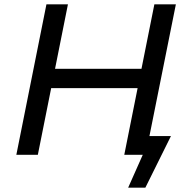

<svg xmlns="http://www.w3.org/2000/svg" viewBox="-20 -720 879 893"><path d="M675 -87H775L656 153H576L644 0H558L620 -310H218L156 0H56L196 -700H296L236 -400H638L698 -700H798Z"/></svg>

Font: Montserrat Alternates Medium
Style: Italic
Weight: 500
Italic angle: -11.3°
Designer: Julieta Ulanovsky
Foundry: Julieta Ulanovsky
Version: Version 7.200